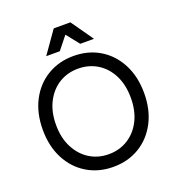

<svg xmlns="http://www.w3.org/2000/svg" viewBox="-161 -1042 1082 1182"><g transform="rotate(-20 380.0 -450.5)"><path d="M380 13Q284 13 208.5 -32.5Q133 -78 90.5 -160Q48 -242 48 -350Q48 -458 90.5 -540Q133 -622 208.5 -667.5Q284 -713 380 -713Q477 -713 552 -667.5Q627 -622 669.5 -540Q712 -458 712 -350Q712 -242 669.5 -160Q627 -78 552 -32.5Q477 13 380 13ZM380 -70Q450 -70 505.5 -104.5Q561 -139 593 -202Q625 -265 625 -350Q625 -436 593 -499Q561 -562 505.5 -596Q450 -630 380 -630Q310 -630 255 -596Q200 -562 167.5 -499Q135 -436 135 -350Q135 -265 167.5 -202Q200 -139 255 -104.5Q310 -70 380 -70ZM223 -769 325 -914H434L536 -769H446L379 -853L312 -769Z"/></g></svg>

Font: Fustat Medium
Style: Regular
Weight: 500
Designer: Mohamed Gaber, Khaled Hosny, Laura Garcia Mut
Foundry: Kief Type Foundry, Alif Type Foundry, Hard Type Foundry
Version: Version 1.007